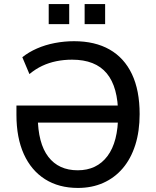

<svg xmlns="http://www.w3.org/2000/svg" viewBox="-20 -917 768 946"><path d="M364 9Q270 9 202 -34Q134 -77 97.5 -157.5Q61 -238 61 -351V-397H590V-313H142L166 -343Q167 -211 218 -144.5Q269 -78 363 -78Q457 -78 509.5 -148Q562 -218 562 -352Q562 -488 506 -555.5Q450 -623 335 -623Q295 -623 258 -615.5Q221 -608 188 -592.5Q155 -577 125 -552L90 -635Q121 -660 162 -678Q203 -696 250 -705Q297 -714 345 -714Q448 -714 520 -673Q592 -632 630 -552Q668 -472 668 -355Q668 -270 646.5 -202.5Q625 -135 585 -88Q545 -41 489 -16Q433 9 364 9ZM397 -798V-897H498V-798ZM220 -798V-897H321V-798Z"/></svg>

Font: Nunito Sans 10pt SemiCondensed SemiBold
Style: Regular
Weight: 600
Width: 4
Designer: Vernon Adams
Foundry: Vernon Adams
Version: Version 3.101;gftools[0.9.27]